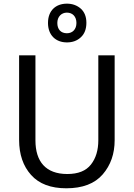

<svg xmlns="http://www.w3.org/2000/svg" viewBox="-20 -1015 729 1045"><path d="M515.1 -713.9V-252C515.1 -197.8 502 -153.8 475.1 -119.6C448.2 -85 405.3 -67.9 346.2 -67.9C229.5 -67.9 172.9 -135.3 172.9 -251V-713.9H84V-253.9C84 -174.3 106 -110.8 149.4 -62.5C192.9 -14.2 256.8 9.8 340.8 9.8C429.7 9.8 495.6 -15.6 539.1 -65.9C582.5 -116.2 604 -178.2 604 -252V-713.9ZM344.2 -784.2C375 -784.2 400.4 -793.5 420.4 -812.5C440.4 -831.1 450.2 -857.4 450.2 -891.1C450.2 -923.8 439.9 -949.7 419.9 -967.8C399.4 -985.8 374 -995.1 344.2 -995.1C283.2 -995.1 241.2 -957 241.2 -890.1C241.2 -823.7 283.2 -784.2 344.2 -784.2ZM344.2 -834C311 -834 292 -855.5 292 -890.1C292 -924.8 314.9 -946.3 344.2 -946.3C375 -946.3 396 -924.8 396 -890.1C396 -855.5 375 -834 344.2 -834Z"/></svg>

Font: Avrile Sans
Style: Regular
Weight: 400
Designer: Monotype Design Team, Google (font), Stefan Peev (BGR Cyrillic), Cristiano Sobral (main changes)
Foundry: The Avrile Sans Project Authors
Version: Version 3.110